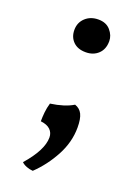

<svg xmlns="http://www.w3.org/2000/svg" viewBox="-128 -519 538 759"><g transform="rotate(20 140.5 -139.5)"><path d="M147 -326Q113 -326 94 -345Q75 -364 75 -394Q75 -425 96.5 -445Q118 -465 151 -465Q184 -465 202 -444Q220 -423 220 -399Q220 -365 199.5 -345.5Q179 -326 147 -326ZM179 -117Q200 -110 209.5 -91Q219 -72 219 -35Q219 26 188 84Q157 142 111 186Q97 185 84 180Q71 175 63 167Q128 93 128 40Q128 20 114.5 7Q101 -6 74 -9Q74 -27 76 -47Q78 -67 84 -87Q113 -91 137 -98.5Q161 -106 179 -117Z"/></g></svg>

Font: Vollkorn SemiBold
Style: Regular
Weight: 600
Designer: Friedrich Althausen
Foundry: Friedrich Althausen
Version: Version 5.000